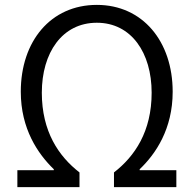

<svg xmlns="http://www.w3.org/2000/svg" viewBox="-20 -765 791 785"><path d="M51 0H305V-60C220 -126 151 -227 151 -386C151 -549 234 -672 376 -672C517 -672 600 -549 600 -386C600 -227 531 -126 446 -60V0H701V-69H551V-73C617 -136 686 -238 686 -390C686 -596 563 -745 376 -745C187 -745 65 -596 65 -390C65 -238 135 -136 200 -73V-69H51Z"/></svg>

Font: Noto Sans CJK HK DemiLight
Style: Regular
Weight: 350
Designer: Ryoko NISHIZUKA 西塚涼子 (kana, bopomofo & ideographs); Paul D. Hunt (Latin, Greek & Cyrillic); Sandoll Communications 산돌커뮤니
Foundry: Adobe
Version: Version 2.004;hotconv 1.0.118;makeotfexe 2.5.65603